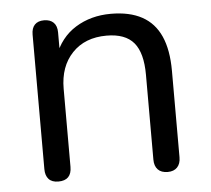

<svg xmlns="http://www.w3.org/2000/svg" viewBox="-42 -540 653 593"><g transform="rotate(-5 284.0 -244.0)"><path d="M116 7Q96 7 86 -4Q76 -15 76 -35V-452Q76 -472 86 -482.5Q96 -493 115 -493Q134 -493 144.5 -482.5Q155 -472 155 -452V-366L144 -378Q165 -436 212.5 -465.5Q260 -495 322 -495Q380 -495 418.5 -474Q457 -453 476 -410.5Q495 -368 495 -303V-35Q495 -15 484.5 -4Q474 7 455 7Q435 7 424.5 -4Q414 -15 414 -35V-298Q414 -366 387.5 -397.5Q361 -429 303 -429Q236 -429 196.5 -387.5Q157 -346 157 -277V-35Q157 7 116 7Z"/></g></svg>

Font: Nunito
Style: Regular
Weight: 400
Designer: Vernon Adams
Foundry: Vernon Adams
Version: Version 3.602